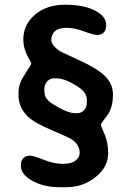

<svg xmlns="http://www.w3.org/2000/svg" viewBox="-20 -715 555 800"><path d="M166 -326.2Q166 -302.7 201.7 -280.3Q261.2 -243.2 294.4 -243.2H301.8Q317.4 -243.2 329.6 -255.4Q341.8 -267.6 341.8 -289.1V-299.3Q341.8 -328.6 307.6 -351.6Q252 -388.7 215.3 -388.7H205.6Q189.5 -388.7 177.2 -376.5Q165 -364.3 165 -343.8V-333.5Q166 -328.6 166 -326.2ZM422.4 -610.8Q422.4 -588.4 411.4 -578.9Q400.4 -569.3 385 -569.3Q369.6 -569.3 330.3 -584.2Q291 -599.1 257.6 -599.1Q224.1 -599.1 209 -585Q193.8 -570.8 193.8 -548.6Q193.8 -526.4 230 -501.5Q233.4 -499 309.1 -464.6Q384.8 -430.2 417.7 -397.9Q450.7 -365.7 450.7 -319.8Q450.7 -273.9 432.6 -242.7Q427.2 -233.9 413.8 -217Q400.4 -200.2 400.4 -195.6Q400.4 -190.9 415.5 -156Q430.7 -121.1 430.7 -76.7Q430.7 -19 378.2 22.9Q325.7 64.9 257.3 64.9H226.1Q163.1 64.9 115 38.6Q66.9 12.2 66.9 -24.9Q66.9 -47.4 77.9 -56.9Q88.9 -66.4 104 -66.4Q119.1 -66.4 162.4 -49.3Q205.6 -32.2 241.9 -32.2Q278.3 -32.2 295.2 -46.4Q312 -60.5 312 -77.6Q312 -110.8 281.2 -132.8Q270 -141.1 197.3 -171.9Q124.5 -202.6 97.2 -228.5Q57.1 -266.6 57.1 -317.9V-332Q57.1 -365.2 83.7 -405.8Q110.4 -446.3 110.4 -450.2Q110.4 -453.1 101.6 -468.8Q77.1 -509.8 77.1 -550.8Q77.1 -611.8 125.5 -653.6Q173.8 -695.3 251.5 -695.3Q329.1 -695.3 375.7 -671.1Q422.4 -647 422.4 -610.8Z"/></svg>

Font: Averia Sans Libre
Style: Bold
Weight: 700
Version: Version 1.002